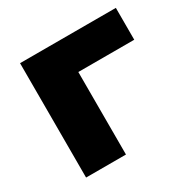

<svg xmlns="http://www.w3.org/2000/svg" viewBox="-127 -665 783 788"><g transform="rotate(-30 264.0 -271.0)"><path d="M64 0V-542H518V-391H212L253 -432V0Z"/></g></svg>

Font: MOST Montserrat ExtraBold
Style: Regular
Weight: 800
Designer: Julieta Ulanovsky
Foundry: Julieta Ulanovsky
Version: Version 8.000;March 11, 2024;FontCreator 15.0.0.2926 64-bit